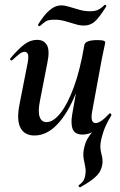

<svg xmlns="http://www.w3.org/2000/svg" viewBox="-20 -565 514 819"><path d="M150 -454Q148 -452 144.5 -455Q141 -458 143 -461Q152 -476 166.5 -495Q181 -514 200 -528Q219 -542 242 -542Q256 -542 275.5 -536Q295 -530 318 -523.5Q341 -517 363 -517Q385 -517 398 -523Q411 -529 426 -544Q428 -546 431.5 -542.5Q435 -539 433 -537Q402 -488 383 -472Q364 -456 338 -456Q320 -456 299.5 -462.5Q279 -469 257 -475Q235 -481 213 -481Q186 -481 175.5 -474Q165 -467 150 -454ZM127 13Q85 13 67.5 -19.5Q50 -52 63 -119L98 -297Q103 -326 98.5 -335Q94 -344 85 -344Q75 -344 62 -334Q49 -324 33 -309Q29 -305 25 -309Q21 -313 25 -317Q57 -355 83 -375Q109 -395 138 -395Q168 -395 180.5 -372Q193 -349 182 -297L151 -138Q141 -90 149 -67Q157 -44 178 -44Q207 -44 237.5 -82Q268 -120 295 -193.5Q322 -267 340 -374L358 -373Q339 -255 304 -168Q269 -81 224 -34Q179 13 127 13ZM322 234Q320 235 316.5 230.5Q313 226 316 225Q333 213 338 201.5Q343 190 344 180Q347 163 343.5 146.5Q340 130 337 112.5Q334 95 337 75Q340 58 345.5 43Q351 28 363.5 11Q376 -6 398 -29L394 -13Q381 -3 364.5 3Q348 9 332 9Q300 9 290.5 -13.5Q281 -36 288 -77L340 -374Q345 -394 396 -394Q416 -394 422.5 -391Q429 -388 429 -386Q429 -382 424 -360Q419 -338 414 -312L373 -89Q364 -40 388 -40Q409 -40 446 -80Q449 -84 453 -79.5Q457 -75 454 -71Q432 -35 422 -6Q412 23 409 46Q406 68 413 93Q420 118 416 139Q414 152 406.5 166Q399 180 380 196Q361 212 322 234Z"/></svg>

Font: Cormorant
Style: Bold Italic
Weight: 700
Italic angle: -10°
Designer: Christian Thalmann (Catharsis Fonts)
Foundry: Catharsis Fonts
Version: Version 4.000